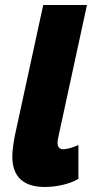

<svg xmlns="http://www.w3.org/2000/svg" viewBox="-20 -734 381 764"><path d="M158 10C201 10 254 0 292 -22V-157C271 -147 246 -140 231 -140C217 -140 209 -150 209 -164C209 -174 211 -183 213 -193L326 -714H152L39 -194C34 -167 29 -135 29 -111C29 -29 75 10 158 10Z"/></svg>

Font: Noto Sans Condensed Black
Style: Italic
Weight: 900
Width: 3
Italic angle: -12°
Designer: Monotype Design Team
Foundry: Monotype Imaging Inc.
Version: Version 2.013